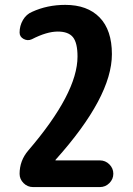

<svg xmlns="http://www.w3.org/2000/svg" viewBox="-20 -760 540 780"><path d="M385.7 -108.4Q408.2 -108.4 424.3 -92.3Q440.4 -76.2 440.4 -54.2Q440.4 -32.2 424.3 -16.1Q408.2 0 385.7 0H114.3Q91.8 0 75.7 -16.1Q59.6 -32.2 59.6 -53.7Q59.6 -107.4 94.7 -148.4Q294.9 -381.8 294.9 -530.3Q294.9 -585.9 276.4 -608.9Q257.8 -631.8 214.8 -631.8Q169.9 -631.8 109.4 -600.6Q92.8 -592.8 76.2 -601.6Q59.6 -610.4 59.6 -627.9Q59.6 -655.3 73.2 -678.7Q86.9 -702.1 110.4 -711.9Q171.9 -740.2 245.1 -740.2Q335 -740.2 384.8 -689Q434.6 -637.7 434.6 -540Q434.6 -366.2 206.1 -111.3Q205.1 -110.4 205.1 -109.4Q205.1 -108.4 206.1 -108.4Z"/></svg>

Font: Rounded-X Mgen+ 1mn bold
Style: Bold
Weight: 700
Designer: [Source Han Sans]
Ryoko NISHIZUKA  (kana & ideographs); Paul D. Hunt (Latin, Greek & Cyrillic); Wenlong ZHANG  (bopomofo
Version: Version 1.059.20150602